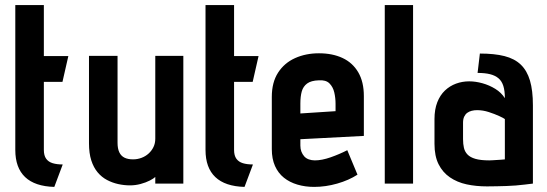

<svg xmlns="http://www.w3.org/2000/svg" viewBox="-20 -720 2147 753"><path d="M152 -132V-399H225L248 -500H152V-700H40V-132Q40 -62 78.5 -25.5Q117 11 193 13L226 -75Q203 -75 186.5 -80Q170 -85 161 -97.5Q152 -110 152 -132Z M589 -26V0H699V-501H589V-176Q589 -158 582 -143.5Q575 -129 563 -118Q551 -107 535 -101Q519 -95 502 -95Q482 -95 468.5 -101.5Q455 -108 448 -122.5Q441 -137 441 -160V-501H329V-158Q329 -119 338 -91Q347 -63 363 -44Q379 -25 400 -14Q421 -3 444 2Q467 7 490 7Q511 7 531.5 1.5Q552 -4 567.5 -12Q583 -20 589 -26Z M898 -132V-399H971L994 -500H898V-700H786V-132Q786 -62 824.5 -25.5Q863 11 939 13L972 -75Q949 -75 932.5 -80Q916 -85 907 -97.5Q898 -110 898 -132Z M1158 -149V-174L1407 -187V-343Q1407 -399 1385 -436.5Q1363 -474 1323.5 -492.5Q1284 -511 1231 -511Q1179 -511 1137 -492Q1095 -473 1070.5 -435Q1046 -397 1046 -340V-135Q1046 -97 1058.5 -69Q1071 -41 1093.5 -23Q1116 -5 1146.5 4Q1177 13 1212 13Q1257 13 1302.5 0Q1348 -13 1382 -35L1342 -131Q1311 -115 1276.5 -103Q1242 -91 1215 -91Q1202 -91 1191 -95Q1180 -99 1173 -107Q1166 -115 1162 -125.5Q1158 -136 1158 -149ZM1296 -313V-284L1158 -275V-314Q1158 -342 1163.5 -361.5Q1169 -381 1184.5 -392.5Q1200 -404 1230 -405Q1258 -407 1272 -393Q1286 -379 1291 -357.5Q1296 -336 1296 -313Z M1489 0H1600V-700H1489Z M1960 -335Q1946 -357 1922.5 -371.5Q1899 -386 1872 -393.5Q1845 -401 1820 -401Q1793 -401 1768.5 -392Q1744 -383 1725 -365Q1706 -347 1695 -319Q1684 -291 1684 -253V-156Q1684 -108 1700 -76Q1716 -44 1744.5 -24.5Q1773 -5 1810 3Q1847 11 1890 11Q1910 11 1929 10.5Q1948 10 1966.5 9.5Q1985 9 2002.5 7.5Q2020 6 2037 4Q2054 2 2070 0V-307Q2070 -365 2058.5 -404Q2047 -443 2022.5 -466.5Q1998 -490 1958.5 -500Q1919 -510 1862 -510L1853 -434Q1882 -434 1902 -429Q1922 -424 1935 -413Q1948 -402 1954 -383Q1960 -364 1960 -335ZM1960 -253V-95Q1960 -95 1955.5 -94.5Q1951 -94 1943.5 -93.5Q1936 -93 1927.5 -92.5Q1919 -92 1911.5 -91.5Q1904 -91 1899 -91Q1865 -91 1844.5 -97Q1824 -103 1813.5 -114Q1803 -125 1799.5 -140Q1796 -155 1796 -174V-239Q1796 -253 1800.5 -262.5Q1805 -272 1812.5 -277.5Q1820 -283 1830 -285.5Q1840 -288 1851 -288Q1874 -288 1897 -280.5Q1920 -273 1937.5 -265Q1955 -257 1960 -253Z"/></svg>

Font: Advent Pro
Style: Bold
Weight: 700
Designer: VivaRado, Andreas Kalpakidis
Foundry: VivaRado, Andreas Kalpakidis
Version: Version 3.000